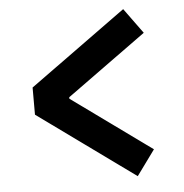

<svg xmlns="http://www.w3.org/2000/svg" viewBox="-49 -708 718 748"><g transform="rotate(-5 310.0 -334.5)"><path d="M531.7 -561.8 220.6 -336.9V-331.2L531.7 -106.2L459.8 -7.4L81.7 -280.9V-387.1L459.8 -660.6Z"/></g></svg>

Font: Monaspace Krypton Var
Style: Regular
Weight: 400
Designer: Riley Cran and the Lettermatic Team
Version: Version 1.101 (Monaspace Krypton Var)